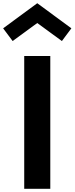

<svg xmlns="http://www.w3.org/2000/svg" viewBox="-38 -1173 464 1193"><path d="M112.5 0V-825H274.5V0ZM40.5 -918 -18.5 -997 193.5 -1153 405.5 -997 346.5 -918 193.5 -1030Z"/></svg>

Font: Spartan Thin
Style: Bold
Weight: 700
Version: Version 1.004